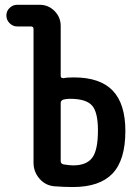

<svg xmlns="http://www.w3.org/2000/svg" viewBox="-20 -750 540 780"><path d="M226.6 -332V-95.7Q226.6 -84 239.3 -82Q263.7 -78.1 277.3 -78.1Q331.1 -78.1 354.5 -108.9Q377.9 -139.6 377.9 -220.7Q377.9 -294.9 353.5 -321.8Q329.1 -348.6 264.6 -348.6Q250 -348.6 238.3 -345.7Q226.6 -341.8 226.6 -332ZM49.8 -642.6Q32.2 -642.6 19 -655.8Q5.9 -668.9 5.9 -687Q5.9 -705.1 19 -717.8Q32.2 -730.5 49.8 -730.5H141.6Q176.8 -730.5 201.7 -705.1Q226.6 -679.7 226.6 -644.5V-441.4Q226.6 -431.6 239.3 -432.6Q252 -435.5 280.3 -435.5Q386.7 -435.5 438 -381.8Q489.3 -328.1 489.3 -217.8Q489.3 -99.6 437 -44.9Q384.8 9.8 276.4 9.8Q240.2 9.8 201.2 6.8Q165 3.9 140.6 -23.9Q116.2 -51.8 116.2 -88.9V-631.8Q116.2 -642.6 105.5 -642.6Z"/></svg>

Font: Rounded-X Mgen+ 1mn medium
Style: Regular
Weight: 500
Designer: [Source Han Sans]
Ryoko NISHIZUKA  (kana & ideographs); Paul D. Hunt (Latin, Greek & Cyrillic); Wenlong ZHANG  (bopomofo
Version: Version 1.059.20150602